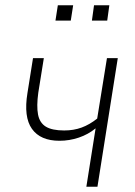

<svg xmlns="http://www.w3.org/2000/svg" viewBox="-20 -707 510 727"><path d="M307 0 342 -221Q314 -198 278.5 -186Q243 -174 205 -174Q133 -174 101 -219Q69 -264 84 -355L105 -487H146L125 -356Q118 -305 124 -273.5Q130 -242 153.5 -227.5Q177 -213 223 -213Q259 -213 289 -224Q319 -235 348 -258L385 -487H426L349 0ZM328 -629 336 -687H394L386 -629ZM190 -629 199 -687H257L248 -629Z"/></svg>

Font: Nunito Sans 10pt Condensed ExtraLight
Style: Italic
Weight: 250
Width: 3
Italic angle: -9°
Designer: Vernon Adams
Foundry: Vernon Adams
Version: Version 3.101;gftools[0.9.27]